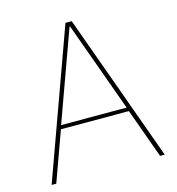

<svg xmlns="http://www.w3.org/2000/svg" viewBox="-109 -826 846 920"><g transform="rotate(-15 314.5 -366.5)"><path d="M57 0H34L299 -733H330L595 0H572L483 -246H146ZM313 -710 152 -265H477L316 -710Z"/></g></svg>

Font: IBM Plex Sans JP Thin
Style: Regular
Weight: 100
Designer: Mike Abbink; Paul van der Laan; Pieter van Rosmalen; Wujin Sim; Yejin Wi; Jinhee Kim; Boomi Park; Yona Kim; Kichan Ma
Foundry: Sandoll Inc.
Version: Version 1.001